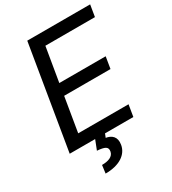

<svg xmlns="http://www.w3.org/2000/svg" viewBox="-222 -842 1049 1172"><g transform="rotate(-30 302.0 -256.0)"><path d="M40.5 0H219.8L193.5 67.1C247.2 71.4 268.5 80.3 262.8 112.6C256.7 145.2 222.7 158 177.2 158L169.7 214.5C269.5 214.5 329.2 171.5 339.5 109.7C349.1 55 316.8 31.6 279.1 25.9L289.4 0H489L502.5 -82H147.7L187.9 -323.2H514.6L528.1 -405.5H201.3L241.5 -645.2H590.9L604.4 -727.3H161.2Z"/></g></svg>

Font: Margiela Sans Text
Style: Italic
Weight: 400
Italic angle: -9.39999°
Designer: Stefan Endress, Andreas Faust
Version: Version 1.100;FEAKit 1.0